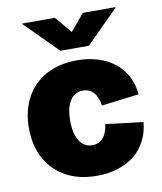

<svg xmlns="http://www.w3.org/2000/svg" viewBox="-86 -835 772 915"><g transform="rotate(-10 300.0 -378.0)"><path d="M310.1 10.3Q222.2 10.3 159.2 -24.9Q96.2 -60.1 62.5 -122.8Q28.8 -185.5 28.8 -269Q28.8 -352.5 62.5 -415.3Q96.2 -478 159.2 -513.2Q222.2 -548.3 310.1 -548.3Q366.7 -548.3 412.8 -533.4Q459 -518.6 493.2 -491Q527.3 -463.4 547.4 -424.6Q567.4 -385.7 571.8 -337.9L390.6 -315.4Q387.2 -336.4 380.9 -352.3Q374.5 -368.2 364.7 -379.2Q355 -390.1 342 -395.8Q329.1 -401.4 313 -401.4Q287.1 -401.4 268.3 -386.7Q249.5 -372.1 239 -342.8Q228.5 -313.5 228.5 -270Q228.5 -227.1 239 -197.3Q249.5 -167.5 268.3 -152.3Q287.1 -137.2 313 -137.2Q329.1 -137.2 342 -143.1Q355 -148.9 365 -159.9Q375 -170.9 381.3 -187.5Q387.7 -204.1 390.6 -225.6L571.8 -203.6Q567.4 -154.8 547.6 -115.5Q527.8 -76.2 493.9 -48.1Q460 -20 413.3 -4.9Q366.7 10.3 310.1 10.3ZM242.2 -766.1 309.6 -685.5 377.4 -766.1H535.6V-763.7L378.4 -606.9H240.7L84 -763.7V-766.1Z"/></g></svg>

Font: Inter 17pt Black
Style: Regular
Weight: 900
Version: Version 4.001;git-66647c0bb